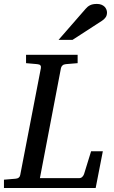

<svg xmlns="http://www.w3.org/2000/svg" viewBox="-35 -947 573 967"><path d="M446.8 0H-15.1V-42L43 -46.9Q64 -48.3 66.9 -65.9L170.9 -604Q172.4 -612.3 168.5 -617.7Q164.6 -623 151.9 -624L96.2 -628.9V-670.9H356V-628.9L296.9 -624Q285.6 -623 279.5 -617.2Q273.4 -611.3 272 -604L166 -49.8H362.8Q372.6 -49.8 378.7 -55.4Q384.8 -61 388.2 -69.8L423.8 -185.1H482.9ZM503.9 -884.3Q503.9 -870.1 497.6 -860.6Q491.2 -851.1 480 -843.3L330.1 -746.1H259.8L396 -902.3Q400.9 -908.2 406.2 -912.6Q411.6 -917 418.2 -920.4Q424.8 -923.8 433.3 -925.5Q441.9 -927.2 453.1 -927.2Q466.3 -927.2 475.8 -923.3Q485.4 -919.4 491.5 -913.3Q497.6 -907.2 500.7 -899.4Q503.9 -891.6 503.9 -884.3Z"/></svg>

Font: Charis SIL Afr
Style: Italic
Weight: 400
Italic angle: -11°
Foundry: SIL International
Version: Version 5.000